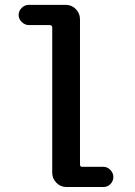

<svg xmlns="http://www.w3.org/2000/svg" viewBox="-20 -750 540 770"><path d="M95.7 -649.4Q80.1 -649.4 67.4 -661.6Q54.7 -673.8 54.7 -689.9Q54.7 -706.1 66.9 -718.3Q79.1 -730.5 95.7 -730.5H244.1Q267.6 -730.5 284.2 -713.4Q300.8 -696.3 300.8 -672.9V-89.8Q300.8 -81.1 309.6 -81.1H394.5Q410.2 -81.1 422.4 -68.8Q434.6 -56.6 434.6 -40Q434.6 -24.4 423.3 -12.2Q412.1 0 394.5 0H246.1Q222.7 0 206.1 -17.1Q189.5 -34.2 189.5 -56.6V-639.6Q189.5 -648.4 179.7 -649.4Z"/></svg>

Font: Rounded Mgen+ 1mn medium
Style: Regular
Weight: 500
Designer: [Source Han Sans]
Ryoko NISHIZUKA  (kana & ideographs); Paul D. Hunt (Latin, Greek & Cyrillic); Wenlong ZHANG  (bopomofo
Version: Version 1.059.20150602